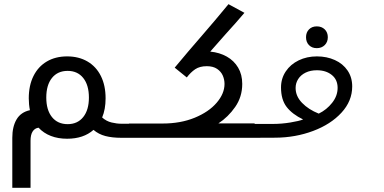

<svg xmlns="http://www.w3.org/2000/svg" viewBox="-20 -661 1840 921"><path d="M428.5 -38Q380.5 4.5 302 4.5Q258.5 4.5 223.8 -9Q189 -22.5 165 -48.5Q146.5 -46 136.5 -30.2Q126.5 -14.5 126.5 14V240H39V0Q39 -53.5 59.5 -88.2Q80 -123 123.5 -132.5Q118 -160 118 -189.5Q118 -251 140.5 -296.2Q163 -341.5 204.5 -366Q246 -390.5 302 -390.5Q358 -390.5 399.8 -366Q441.5 -341.5 464 -296.2Q486.5 -251 486.5 -189.5Q486.5 -136.5 470 -97.5Q490 -79.5 515 -73.5Q540 -67.5 561.5 -67.5H602V0H561.5Q518 0 485.5 -8.5Q453 -17 428.5 -38ZM406.5 -193Q406.5 -253 379.2 -287Q352 -321 304.5 -321Q256.5 -321 229.2 -287Q202 -253 202 -193Q202 -133.5 229.2 -99.5Q256.5 -65.5 304.5 -65.5Q352 -65.5 379.2 -99.5Q406.5 -133.5 406.5 -193Z M598.5 -68.5H760.5Q846 -68.5 913.8 -96.2Q981.5 -124 1019.2 -168Q1057 -212 1057 -258.5Q1057 -279 1048.8 -298.2Q1040.5 -317.5 1021.5 -330.5Q1002.5 -343.5 972 -343.5Q938 -343.5 916.2 -328.8Q894.5 -314 876 -289.5L818 -336.5Q880.5 -412 954.5 -497Q970.5 -515.5 1010.8 -562.8Q1051 -610 1076 -641L1152.5 -599.5Q1115 -555 1058.5 -493Q1002 -429 988.5 -413.5Q1033.5 -409 1068 -389.5Q1102.5 -370 1122.2 -336.8Q1142 -303.5 1142 -258.5Q1142 -196.5 1108.2 -148Q1074.5 -99.5 1027.5 -69H1201.5V0H598.5Z M1198.5 -66.5H1288.5Q1331 -66.5 1373.2 -73.5Q1415.5 -80.5 1434 -88Q1382 -113 1355 -148Q1328 -183 1328 -241.5Q1328 -284.5 1350.8 -318.5Q1373.5 -352.5 1412.8 -371.5Q1452 -390.5 1500 -390.5Q1547.5 -390.5 1586.2 -373Q1625 -355.5 1647.2 -322.8Q1669.5 -290 1669.5 -246.5Q1669.5 -176.5 1618 -120.5Q1566.5 -64.5 1481.8 -32.8Q1397 -1 1301 -0.5L1198.5 0ZM1509 -116Q1547 -134.5 1573.2 -167.8Q1599.5 -201 1599.5 -239.5Q1599.5 -279 1571.5 -301.5Q1543.5 -324 1500 -324Q1469.5 -324 1446.2 -312.8Q1423 -301.5 1410.5 -282Q1398 -262.5 1398 -239Q1398 -199.5 1429 -167.5Q1460 -135.5 1509 -116ZM1448 -482.5Q1448 -505.5 1462.2 -520Q1476.5 -534.5 1499.5 -534.5Q1523 -534.5 1537.8 -520Q1552.5 -505.5 1552.5 -482.5Q1552.5 -459.5 1537.8 -444.8Q1523 -430 1499.5 -430Q1476.5 -430 1462.2 -444.5Q1448 -459 1448 -482.5Z"/></svg>

Font: JuliaMono Italic
Style: Regular
Weight: 400
Italic angle: -9°
Monospace: yes
Designer: cormullion
Foundry: corm
Version: Version 0.049; ttfautohint (v1.8.4)